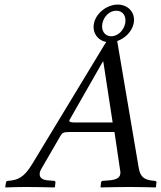

<svg xmlns="http://www.w3.org/2000/svg" viewBox="-20 -820 707 842"><path d="M392 -717C384 -677 408 -643 446 -636C443 -632 440 -627 437 -622L122 -102C85 -40 57 -30 15 -27C10 -27 7 -24 6 -19L3 0L4 2C40 1 56 0 93 0C132 0 183 1 218 2L221 0L223 -19C224 -24 221 -27 217 -27L190 -29C165 -31 154 -41 154 -56C154 -63 156 -71 161 -79L245 -224C252 -237 259 -241 282 -241H482L507 -72C508 -69 508 -66 508 -63C508 -41 492 -32 459 -29L431 -27C427 -27 424 -24 423 -19L421 0L422 2C458 1 512 0 549 0C588 0 627 1 662 2L664 0L666 -19C667 -24 663 -27 658 -27L648 -28C610 -32 594 -47 588 -86L496 -628C495 -632 495 -636 494 -640C529 -652 559 -682 566 -717C576 -764 542 -800 496 -800C450 -800 401 -763 392 -717ZM307 -283C291 -283 284 -285 284 -290C284 -292 285 -294 286 -296L431 -550H433L474 -283ZM490 -773C520 -773 535 -748 529 -717C523 -689 499 -661 468 -661C437 -661 423 -689 429 -717C435 -747 459 -773 490 -773Z"/></svg>

Font: Libertinus Serif
Style: Italic
Weight: 400
Italic angle: -12°
Designer: Philipp H. Poll, Khaled Hosny
Foundry: Caleb Maclennan
Version: Version 7.050;RELEASE